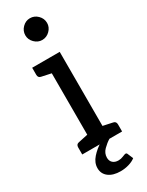

<svg xmlns="http://www.w3.org/2000/svg" viewBox="-234 -765 742 972"><g transform="rotate(-30 137.0 -279.5)"><path d="M28 0V-41Q28 -59 44 -62L100 -74V-433L44 -445Q28 -448 28 -466V-507H189V-74L245 -62Q261 -59 261 -41V0ZM143 -603Q118 -603 99 -622Q80 -641 80 -666Q80 -692 99 -711Q118 -730 143 -730Q169 -730 188 -711Q207 -692 207 -666Q207 -641 188 -622Q169 -603 143 -603ZM219 106Q226 106 228 112L242 145Q227 157 203.5 164Q180 171 155 171Q111 171 85.5 151.5Q60 132 60 99Q60 67 84.5 39.5Q109 12 141 -7L187 0Q167 12 147.5 31.5Q128 51 128 77Q128 96 140 107Q152 118 173 118Q187 118 201 112Q215 106 219 106Z"/></g></svg>

Font: Aleo
Style: Regular
Weight: 400
Designer: Alessio Laiso
Foundry: Alessio Laiso
Version: Version 2.001; ttfautohint (v1.8.4.7-5d5b);gftools[0.9.29]